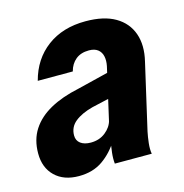

<svg xmlns="http://www.w3.org/2000/svg" viewBox="-85 -599 660 688"><g transform="rotate(-15 245.5 -255.0)"><path d="M261 0Q259 -19 261.5 -40.5Q264 -62 269 -90H266L324 -345Q328 -365 324.5 -381Q321 -397 309 -406.5Q297 -416 276 -416Q246 -416 227 -400.5Q208 -385 201 -358H71Q91 -434 148.5 -477Q206 -520 291 -520Q359 -520 401 -495.5Q443 -471 458.5 -427Q474 -383 460 -325L404 -81Q400 -62 397.5 -39.5Q395 -17 398 0ZM126 10Q70 10 37.5 -21.5Q5 -53 5 -106Q5 -157 29 -194Q53 -231 97.5 -255.5Q142 -280 204 -293L350 -329L328 -237L236 -216Q194 -205 170 -185.5Q146 -166 146 -135Q146 -116 160 -105.5Q174 -95 198 -95Q230 -95 252.5 -113Q275 -131 281 -155L276 -82Q251 -41 214.5 -15.5Q178 10 126 10Z"/></g></svg>

Font: Instrument Sans SemiCondensed
Style: Bold Italic
Weight: 700
Width: 4
Italic angle: -13°
Designer: Rodrigo Fuenzalida
Foundry: fragTYPE
Version: Version 1.000;gftools[0.9.28]